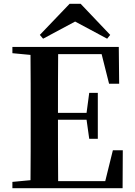

<svg xmlns="http://www.w3.org/2000/svg" viewBox="-20 -987 706 1007"><path d="M403 -967H345L189 -804L206 -784L374 -874L542 -784L558 -804ZM552 -548H605L603 -741H45V-708L140 -699C141 -597 141 -496 141 -394V-346C141 -243 141 -141 140 -42L45 -33V0H623L624 -199H572L532 -37H285C284 -140 284 -245 284 -359H434L448 -259H493V-500H448L434 -395H284C284 -502 284 -604 285 -703H513Z"/></svg>

Font: Noto Serif KR
Style: Bold
Weight: 700
Designer: Ryoko NISHIZUKA 西塚涼子 (kana & ideographs); Frank Grießhammer (Latin, Greek & Cyrillic); Wenlong ZHANG 张文龙 (bopomofo); San
Foundry: Adobe
Version: Version 2.001;hotconv 1.1.0;makeotfexe 2.6.0